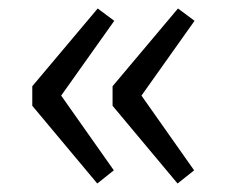

<svg xmlns="http://www.w3.org/2000/svg" viewBox="-20 -496 538 452"><path d="M209 -64 56 -247V-293L210 -476L249 -447L112 -254V-288L248 -95ZM398 -64 245 -247V-293L399 -476L438 -447L301 -254V-288L437 -95Z"/></svg>

Font: Pack4
Style: Regular
Weight: 400
Version: Version 2.002